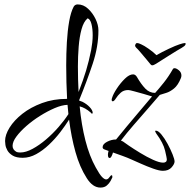

<svg xmlns="http://www.w3.org/2000/svg" viewBox="-20 -753 861 870"><path d="M818 -558Q823 -558 820 -550Q817 -544 803 -536Q797 -533 780 -522.5Q763 -512 743 -499.5Q723 -487 707.5 -477Q692 -467 687 -464Q683 -462 678.5 -459.5Q674 -457 670 -457Q666 -457 663.5 -460Q661 -463 660 -464Q657 -468 643.5 -484Q630 -500 616.5 -516Q603 -532 598 -536Q590 -544 593 -550Q596 -558 601 -558Q608 -558 620 -552Q632 -547 653.5 -532Q675 -517 689 -503Q713 -517 745 -532Q777 -547 793 -552Q811 -558 818 -558ZM435 97Q400 97 373 54Q341 4 322 -64Q303 -132 293 -211Q276 -184 253 -154Q230 -124 202 -97.5Q174 -71 144 -54.5Q114 -38 83 -38Q54 -38 37.5 -48Q21 -58 13.5 -71.5Q6 -85 4.5 -97Q3 -109 3 -114Q3 -142 23.5 -175Q44 -208 81.5 -237.5Q119 -267 170.5 -286Q222 -305 283 -305H284Q282 -342 281 -380Q280 -418 280 -457Q280 -510 283 -562Q286 -614 293.5 -656.5Q301 -699 314 -723Q320 -733 332 -733Q358 -733 379 -713.5Q400 -694 413 -667Q426 -640 426 -615Q426 -542 400 -464Q374 -386 339 -300V-297L353 -292Q373 -282 386.5 -267.5Q400 -253 400 -242Q400 -238 397 -238Q394 -238 391 -243Q366 -265 341 -271Q349 -187 367 -116.5Q385 -46 414 6Q431 37 442 48.5Q453 60 461 60Q469 60 475.5 50.5Q482 41 486 41Q489 41 489 47V51Q487 56 481 67Q475 78 464 87.5Q453 97 435 97ZM336 -336Q357 -390 370 -433Q383 -476 393 -526Q396 -542 398 -559.5Q400 -577 400 -593Q400 -622 394.5 -644Q389 -666 377 -670Q359 -655 349.5 -620.5Q340 -586 336.5 -541.5Q333 -497 333 -452Q333 -392 336 -336ZM72 -62Q97 -62 127.5 -78.5Q158 -95 188.5 -121Q219 -147 245.5 -177.5Q272 -208 290 -236L286 -278Q260 -277 227.5 -263Q195 -249 161.5 -228Q128 -207 100 -182.5Q72 -158 54.5 -134.5Q37 -111 37 -92Q37 -74 56 -64Q60 -63 64 -62.5Q68 -62 72 -62ZM718 21Q702 21 674 11Q646 1 618 -11.5Q590 -24 574 -31Q559 -38 535.5 -46.5Q512 -55 492 -62L489 -53Q483 -37 477 -37Q469 -37 469 -52Q469 -59 472 -69L453 -76Q445 -79 445 -86Q445 -100 465 -110.5Q485 -121 506 -121Q526 -146 554 -179.5Q582 -213 612 -248.5Q642 -284 669 -316Q654 -321 630.5 -327.5Q607 -334 587 -339.5Q567 -345 561 -345Q540 -345 526.5 -332.5Q513 -320 505 -307Q497 -294 491 -294Q486 -294 486 -301Q486 -303 486.5 -305Q487 -307 488 -310Q493 -327 509.5 -352Q526 -377 546 -396.5Q566 -416 583 -416Q593 -416 600 -405Q619 -372 638 -352Q657 -332 683 -332Q701 -352 722.5 -379Q744 -406 764 -441Q766 -444 771 -444Q779 -444 790.5 -434.5Q802 -425 802 -411Q802 -408 801.5 -405.5Q801 -403 800 -400Q787 -367 768.5 -352Q750 -337 733 -332Q716 -327 704 -323Q682 -297 650.5 -261Q619 -225 586 -187Q553 -149 528 -116Q534 -114 537 -112Q542 -108 564 -93Q586 -78 615.5 -60Q645 -42 673.5 -29Q702 -16 719 -16Q736 -16 736 -31Q736 -36 728 -70.5Q720 -105 688 -148Q687 -150 685 -153.5Q683 -157 683 -158Q683 -161 686 -161Q697 -161 711.5 -143.5Q726 -126 739.5 -101Q753 -76 762 -53.5Q771 -31 771 -21Q771 -10 757.5 5.5Q744 21 718 21Z"/></svg>

Font: Comforter
Style: Regular
Weight: 400
Designer: Robert E. Leuschke
Foundry: Robert E. Leuschke
Version: Version 1.013; ttfautohint (v1.8.3)